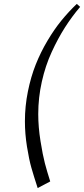

<svg xmlns="http://www.w3.org/2000/svg" viewBox="-20 -807 428 978"><path d="M106.9 -189Q106.9 -266.1 122.1 -341.1Q137.2 -416 162.1 -478.5Q187 -541 221.7 -599.4Q256.3 -657.7 293.2 -702.9Q330.1 -748 371.1 -787.1L388.2 -772Q346.2 -722.7 310.5 -666.7Q274.9 -610.8 243.2 -541.7Q211.4 -472.7 193.1 -391.1Q174.8 -309.6 174.8 -226.1Q174.8 -160.2 186.3 -88.4Q197.8 -16.6 208.5 24.2Q219.2 64.9 235.8 117.2L171.9 150.9Q151.9 89.8 139.9 47.6Q127.9 5.4 117.4 -60.1Q106.9 -125.5 106.9 -189Z"/></svg>

Font: Dehuti
Style: Italic
Weight: 400
Version: Version 1.2